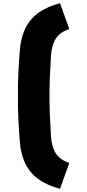

<svg xmlns="http://www.w3.org/2000/svg" viewBox="-20 -940 536 1180"><path d="M349 220 406 61C331 38 299 -15 293 -105C287 -202 284 -281 284 -350C284 -419 287 -498 293 -595C299 -685 331 -738 406 -761L349 -920C194 -880 121 -793 104 -651C94 -551 90 -449 90 -350C90 -251 94 -149 104 -49C121 93 194 180 349 220Z"/></svg>

Font: Finlandica Black
Style: Regular
Weight: 900
Designer: Niklas Ekholm, Juho Hiilivirta, Jaakko Suomalainen
Foundry: Helsinki Type Studio
Version: Version 2.000;Glyphs 3.2 (3202)